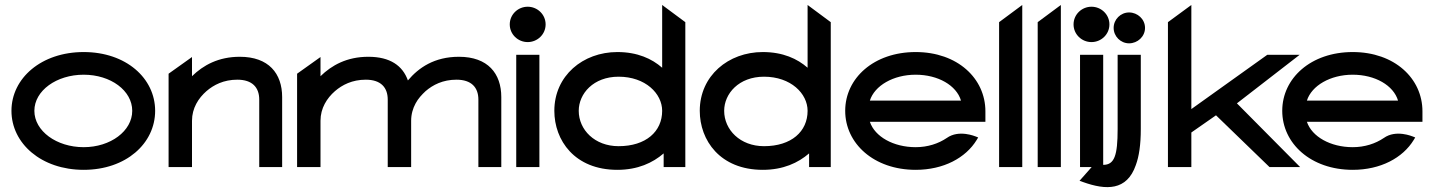

<svg xmlns="http://www.w3.org/2000/svg" viewBox="-20 -671 5756 771"><path d="M26 -226C26 -95 146 11 316 11C486 11 603 -95 603 -226C603 -357 486 -462 316 -462C146 -462 26 -357 26 -226ZM118 -226C118 -307 207 -371 316 -371C425 -371 511 -307 511 -226C511 -145 424 -80 316 -80C207 -80 118 -145 118 -226Z M657 0H751V-186C751 -237 777 -277 809 -305C838 -330 878 -351 933 -351C993 -351 1021 -320 1021 -271V0H1113V-281C1113 -376 1059 -443 943 -443C857 -443 796 -409 751 -365V-442L657 -375Z M1173 0H1267V-186C1267 -237 1293 -277 1325 -305C1354 -330 1394 -351 1449 -351C1509 -351 1537 -320 1537 -271V0H1631V-186C1631 -212 1638 -236 1649 -256C1659 -275 1674 -291 1689 -305C1718 -330 1758 -351 1813 -351C1873 -351 1901 -320 1901 -271V0H1993V-281C1993 -376 1939 -443 1823 -443C1724 -443 1661 -399 1618 -348C1597 -407 1547 -443 1459 -443C1373 -443 1312 -409 1267 -365V-442L1173 -375Z M2027 -573C2027 -533 2060 -502 2099 -502C2138 -502 2171 -533 2171 -573C2171 -613 2138 -644 2099 -644C2060 -644 2027 -613 2027 -573ZM2053 0H2146V-451H2053Z M2206 -226C2206 -108 2287 11 2459 11C2541 11 2601 -17 2645 -55V0H2732V-582L2639 -651V-399C2598 -435 2540 -462 2459 -462C2321 -462 2206 -367 2206 -226ZM2304 -226C2304 -295 2363 -363 2464 -363C2572 -363 2639 -295 2639 -226C2639 -143 2574 -84 2464 -84C2368 -84 2304 -150 2304 -226Z M2790 -226C2790 -108 2871 11 3043 11C3125 11 3185 -17 3229 -55V0H3316V-582L3223 -651V-399C3182 -435 3124 -462 3043 -462C2905 -462 2790 -367 2790 -226ZM2888 -226C2888 -295 2947 -363 3048 -363C3156 -363 3223 -295 3223 -226C3223 -143 3158 -84 3048 -84C2952 -84 2888 -150 2888 -226Z M3374 -226C3374 -95 3489 11 3657 11C3769 11 3858 -37 3902 -109L3908 -119L3898 -123C3897 -123 3831 -152 3782 -117C3748 -94 3705 -80 3657 -80C3568 -80 3493 -122 3473 -182H3937V-224C3937 -356 3825 -462 3657 -462C3489 -462 3374 -357 3374 -226ZM3473 -267C3492 -327 3567 -371 3657 -371C3747 -371 3821 -328 3839 -267Z M3992 0H4085V-651L3992 -582Z M4147 0H4240V-651L4147 -582Z M4291 -573C4291 -533 4324 -502 4363 -502C4402 -502 4435 -533 4435 -573C4435 -613 4402 -644 4363 -644C4324 -644 4291 -613 4291 -573ZM4317 0H4410V-451H4317Z M4315 55 4329 60C4421 93 4505 96 4541 -8C4554 -43 4561 -90 4561 -153V-451H4468V-153C4468 -46 4455 -9 4410 -9C4402 -9 4393 -11 4382 -13L4376 -14ZM4452 -559C4452 -525 4480 -497 4514 -497C4548 -497 4578 -524 4578 -559C4578 -594 4548 -621 4514 -621C4480 -621 4452 -593 4452 -559Z M4670 0H4764V-139L4863 -208L5078 0H5201L4947 -256L5199 -451H5069L4764 -233V-651L4670 -582Z M5129 -226C5129 -95 5244 11 5412 11C5524 11 5613 -37 5657 -109L5663 -119L5653 -123C5652 -123 5586 -152 5537 -117C5503 -94 5460 -80 5412 -80C5323 -80 5248 -122 5228 -182H5692V-224C5692 -356 5580 -462 5412 -462C5244 -462 5129 -357 5129 -226ZM5228 -267C5247 -327 5322 -371 5412 -371C5502 -371 5576 -328 5594 -267Z"/></svg>

Font: Charger Pro
Style: ExBdSuExt
Weight: 400
Designer: Jasper
Foundry: Cannot Into Space Fonts
Version: Version 1.09